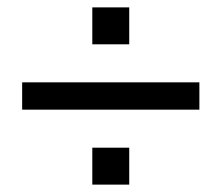

<svg xmlns="http://www.w3.org/2000/svg" viewBox="-20 -590 600 520"><path d="M40 -367H520V-293H40ZM230 -190H330V-90H230ZM230 -570H330V-470H230Z"/></svg>

Font: CyStack Display
Style: Regular
Weight: 400
Designer: Weizhong Zhang
Foundry: 本地遙控
Version: Version 1.000;Glyphs 3.1.2 (3151)